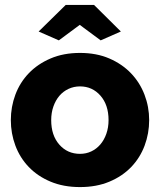

<svg xmlns="http://www.w3.org/2000/svg" viewBox="-20 -750 650 780"><path d="M137 -622 247 -730H362L471 -622L389 -586L304 -649L219 -586ZM305 10Q238 10 185.5 -12Q133 -34 97 -71.5Q61 -109 42.5 -158.5Q24 -208 24 -262Q24 -316 42.5 -365.5Q61 -415 97 -452.5Q133 -490 185.5 -512.5Q238 -535 305 -535Q372 -535 424 -512.5Q476 -490 512 -452.5Q548 -415 567 -365.5Q586 -316 586 -262Q586 -208 567.5 -158.5Q549 -109 513 -71.5Q477 -34 424.5 -12Q372 10 305 10ZM188 -262Q188 -200 221 -162.5Q254 -125 305 -125Q330 -125 351 -135Q372 -145 387.5 -163Q403 -181 412 -206.5Q421 -232 421 -262Q421 -324 388 -361.5Q355 -399 305 -399Q280 -399 258.5 -389Q237 -379 221.5 -361Q206 -343 197 -317.5Q188 -292 188 -262Z"/></svg>

Font: Oxford Sans
Style: Regular
Weight: 800
Designer: Matt McInerney, Pablo Impallari, Rodrigo Fuenzalida
Foundry: Matt McInerney, Pablo Impallari, Rodrigo Fuenzalida
Version: Version 3.000g; ttfautohint (v1.5) -l 8 -r 28 -G 28 -x 14 -D